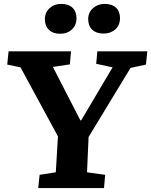

<svg xmlns="http://www.w3.org/2000/svg" viewBox="-20 -964 775 984"><path d="M392 -347H396L557 -619L473 -637L479 -701H735L728 -633L649 -616L434 -262L426 -81L519 -68L513 0H176L183 -68L266 -81L277 -265L85 -619L17 -633L24 -701H344L338 -634L251 -621ZM210 -865Q210 -900 234 -922Q258 -944 293 -944Q331 -944 351.5 -924.5Q372 -905 372 -870Q372 -835 348.5 -813Q325 -791 288 -791Q252 -791 231 -811Q210 -831 210 -865ZM432 -866Q432 -900 456.5 -922Q481 -944 516 -944Q554 -944 574.5 -924.5Q595 -905 595 -871Q595 -835 571 -813.5Q547 -792 511 -792Q474 -792 453 -811.5Q432 -831 432 -866Z"/></svg>

Font: Literata
Style: Bold Italic
Weight: 700
Italic angle: -2°
Designer: Latin by Veronika Burian and Jose Scaglione. Greek by Irene Vlachou. Cyrillic by Vera Evstafieva
Foundry: TypeTogether
Version: Version 3.103;gftools[0.9.29]